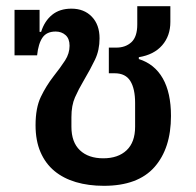

<svg xmlns="http://www.w3.org/2000/svg" viewBox="-20 -589 633 621"><path d="M316 12Q266 12 225.5 0Q185 -12 156 -36Q127 -60 111 -97Q95 -134 95 -184Q95 -240 112 -275.5Q129 -311 153 -342Q176 -371 190.5 -393.5Q205 -416 205 -441Q205 -464 192 -475.5Q179 -487 160 -487Q131 -487 117.5 -467.5Q104 -448 100 -410H27V-557H108V-486H113Q124 -521 148.5 -541Q173 -561 211 -561Q252 -561 277 -535Q302 -509 302 -465Q302 -427 287.5 -396.5Q273 -366 250 -327Q234 -300 222.5 -274Q211 -248 211 -210V-179Q211 -129 238.5 -103Q266 -77 314 -77Q362 -77 389.5 -103Q417 -129 417 -179V-256Q417 -302 401.5 -327Q386 -352 351 -352H332V-435H356Q386 -435 405 -452.5Q424 -470 424 -510V-569H531V-518Q531 -473 504.5 -442.5Q478 -412 429 -404V-398Q480 -382 506.5 -335.5Q533 -289 533 -214Q533 -109 479.5 -48.5Q426 12 316 12Z"/></svg>

Font: IBM Plex Sans Thai Medm
Style: Regular
Weight: 500
Designer: Mike Abbink, Paul van der Laan, Pieter van Rosmalen, Ben Mitchell, Mark Frömberg
Foundry: Bold Monday
Version: Version 1.2